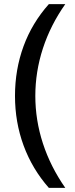

<svg xmlns="http://www.w3.org/2000/svg" viewBox="-20 -765 363 935"><path d="M53 -298Q53 -426 94.5 -539.5Q136 -653 218 -745H298Q226 -643 189 -529.5Q152 -416 152 -298Q152 -180 189 -66.5Q226 47 298 150H218Q137 58 95 -56Q53 -170 53 -298Z"/></svg>

Font: Evergrow Sans 
Style: Medium
Weight: 500
Foundry: 10Web
Version: Version 1.000